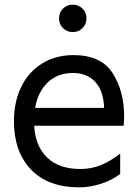

<svg xmlns="http://www.w3.org/2000/svg" viewBox="-20 -794 602 826"><path d="M40 -273Q40 -355 71 -419.5Q102 -484 160.5 -520.5Q219 -557 296 -557Q414 -557 464 -480Q514 -403 514 -293Q514 -279 512 -253H127Q132 -165 183 -116Q234 -67 326 -67Q373 -67 413.5 -83.5Q454 -100 497 -133V-46Q465 -20 416.5 -4Q368 12 321 12Q187 12 113.5 -64.5Q40 -141 40 -273ZM428 -330Q425 -404 389.5 -442Q354 -480 294 -480Q228 -480 185.5 -439.5Q143 -399 131 -330ZM234 -715Q234 -740 251 -757Q268 -774 293 -774Q318 -774 335 -757Q352 -740 352 -715Q352 -690 335 -673Q318 -656 293 -656Q268 -656 251 -673Q234 -690 234 -715Z"/></svg>

Font: Application
Style: Regular
Weight: 400
Designer: Wei Huang
Foundry: Wei Huang
Version: Version 0.012